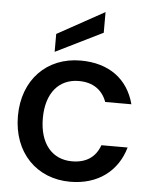

<svg xmlns="http://www.w3.org/2000/svg" viewBox="-56 -842 711 898"><g transform="rotate(5 300.0 -393.5)"><path d="M37 -276C37 -105 149 9 307 9C438 9 529 -62 561 -174H438C417 -116 373 -87 307 -87C214 -87 154 -157 154 -276C154 -395 214 -464 307 -464C374 -464 418 -432 438 -377H561C530 -494 440 -560 307 -560C149 -560 37 -447 37 -276ZM182 -590 403 -699V-796L182 -674Z"/></g></svg>

Font: Poppins Medium
Style: Regular
Weight: 500
Designer: Ninad Kale (Devanagari), Jonny Pinhorn (Latin)
Foundry: Indian Type Foundry
Version: 4.004